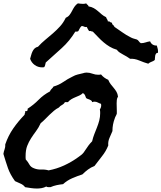

<svg xmlns="http://www.w3.org/2000/svg" viewBox="-55 -1127 938 1116"><path d="M630.9 -565.4Q625 -556.6 624 -545.9Q623 -535.2 623 -526.4Q623 -514.6 623.5 -503.4Q624 -492.2 624 -481.4V-466.8Q622.1 -460 618.2 -453.1Q614.3 -446.3 612.3 -439.5Q598.6 -403.3 598.6 -367.2V-365.2Q593.8 -353.5 589.4 -343.8Q585 -334 581.1 -324.7Q577.1 -315.4 575.2 -305.2Q573.2 -294.9 574.2 -281.2Q560.5 -247.1 538.1 -219.2Q515.6 -191.4 494.1 -162.1Q473.6 -154.3 456.5 -141.6Q439.5 -128.9 423.8 -113.3Q393.6 -103.5 364.3 -90.8Q335 -78.1 311.5 -56.6Q293 -54.7 274.4 -50.8Q255.9 -46.9 238.3 -39.1H226.6Q217.8 -39.1 213.9 -43Q201.2 -36.1 187.5 -33.7Q173.8 -31.2 160.2 -31.2Q142.6 -31.2 125.5 -33.7Q108.4 -36.1 90.8 -39.1Q81.1 -52.7 63.5 -60.1Q45.9 -67.4 32.2 -74.2Q3.9 -113.3 -8.8 -149.9Q-21.5 -186.5 -35.2 -232.4Q-33.2 -246.1 -28.3 -259.3Q-23.4 -272.5 -24.4 -288.1Q-6.8 -338.9 22 -380.4Q50.8 -421.9 87.9 -460Q87.9 -465.8 90.3 -469.7Q92.8 -473.6 90.8 -481.4Q91.8 -480.5 94.7 -480.5Q102.5 -480.5 104.5 -484.9Q106.4 -489.3 105.5 -495.1Q140.6 -517.6 169.4 -546.9Q198.2 -576.2 235.4 -595.7Q238.3 -604.5 245.1 -610.4Q252 -616.2 255.9 -624Q287.1 -632.8 312.5 -650.4Q337.9 -668 366.2 -681.6Q381.8 -690.4 396 -693.8Q410.2 -697.3 426.8 -701.2Q432.6 -703.1 437.5 -704.1Q442.4 -705.1 448.2 -705.1Q465.8 -705.1 482.4 -698.7Q499 -692.4 516.6 -692.4Q521.5 -692.4 524.9 -692.9Q528.3 -693.4 532.2 -694.3Q548.8 -673.8 574.2 -663.1Q580.1 -648.4 588.4 -637.7Q596.7 -627 605.5 -616.7Q614.3 -606.4 621.6 -594.2Q628.9 -582 630.9 -565.4ZM533.2 -514.6Q533.2 -519.5 532.2 -523.4Q522.5 -526.4 513.7 -531.2Q504.9 -536.1 494.1 -536.1Q487.3 -536.1 480.5 -533.2Q479.5 -540 475.1 -543Q470.7 -545.9 465.3 -548.3Q460 -550.8 454.6 -552.2Q449.2 -553.7 445.3 -557.6Q442.4 -565.4 439 -573.7Q435.5 -582 426.8 -585.9Q418 -577.1 406.2 -571.8Q394.5 -566.4 382.3 -561.5Q370.1 -556.6 358.9 -549.8Q347.7 -543 339.8 -533.2H322.3Q316.4 -522.5 305.7 -517.1Q294.9 -511.7 287.1 -502Q271.5 -494.1 258.3 -482.9Q245.1 -471.7 232.4 -459.5Q219.7 -447.3 207.5 -434.6Q195.3 -421.9 181.6 -411.1Q168.9 -383.8 153.8 -363.8Q138.7 -343.8 125.5 -323.2Q112.3 -302.7 103 -278.8Q93.8 -254.9 93.8 -219.7V-210Q93.8 -205.1 94.7 -200.2Q107.4 -186.5 115.7 -170.9Q124 -155.3 143.6 -148.4Q163.1 -140.6 185.1 -141.6Q207 -142.6 227.5 -136.7Q274.4 -145.5 317.9 -165.5Q361.3 -185.5 400.4 -213.9Q406.2 -218.8 414.1 -224.1Q421.9 -229.5 426.8 -235.4Q431.6 -240.2 435.1 -246.1Q438.5 -252 442.4 -256.8Q450.2 -269.5 460 -282.2Q469.7 -294.9 480.5 -305.7Q485.4 -327.1 493.2 -347.2Q501 -367.2 508.8 -386.7Q516.6 -406.2 522 -426.8Q527.3 -447.3 527.3 -469.7Q527.3 -474.6 526.9 -480.5Q526.4 -486.3 525.4 -491.2Q533.2 -502 533.2 -514.6ZM863.3 -830.1V-820.3Q855.5 -820.3 852.1 -815.4Q848.6 -810.5 847.2 -804.2Q845.7 -797.9 845.7 -790.5Q845.7 -783.2 844.7 -778.3Q836.9 -771.5 826.2 -768.1Q815.4 -764.6 806.6 -756.8Q782.2 -763.7 754.4 -775.4Q726.6 -787.1 701.2 -785.2Q692.4 -792 682.1 -797.9Q671.9 -803.7 661.1 -809.6Q650.4 -815.4 640.6 -821.8Q630.9 -828.1 624 -837.9Q600.6 -844.7 582 -856Q563.5 -867.2 547.4 -880.9Q531.2 -894.5 516.1 -910.6Q501 -926.8 484.4 -943.4Q478.5 -943.4 474.6 -945.8Q470.7 -948.2 462.9 -946.3Q459 -952.1 455.6 -958Q452.1 -963.9 449.2 -970.7Q447.3 -969.7 444.3 -969.7Q438.5 -969.7 432.6 -972.7Q426.8 -975.6 421.9 -975.6L418 -974.6Q412.1 -968.8 408.2 -961.4Q404.3 -954.1 400.4 -946.3Q392.6 -941.4 382.8 -943.4Q349.6 -888.7 303.7 -847.2Q257.8 -805.7 210.9 -763.7Q209 -756.8 207.5 -749Q206.1 -741.2 201.2 -736.3Q198.2 -736.3 195.3 -735.8Q192.4 -735.4 190.4 -735.4Q166 -735.4 147 -749Q127.9 -762.7 120.1 -785.2Q123 -794.9 126 -806.2Q128.9 -817.4 133.8 -827.6Q138.7 -837.9 146 -845.2Q153.3 -852.5 166 -855.5Q185.5 -877 208 -895.5Q230.5 -914.1 252.4 -933.1Q274.4 -952.1 293.9 -973.6Q313.5 -995.1 327.1 -1023.4Q340.8 -1029.3 349.1 -1040Q357.4 -1050.8 363.8 -1063.5Q370.1 -1076.2 377.9 -1087.9Q385.7 -1099.6 397.5 -1107.4Q405.3 -1106.4 412.6 -1105.5Q419.9 -1104.5 427.7 -1104.5Q437.5 -1104.5 446.3 -1107.4Q448.2 -1102.5 453.1 -1099.6Q458 -1096.7 460 -1089.8Q477.5 -1086.9 490.2 -1079.6Q502.9 -1072.3 514.2 -1062.5Q525.4 -1052.7 536.1 -1043.5Q546.9 -1034.2 561.5 -1027.3Q563.5 -1020.5 567.4 -1015.1Q571.3 -1009.8 572.3 -1002Q573.2 -1002.9 576.2 -1002.9Q582 -1002.9 585.4 -999Q588.9 -995.1 595.7 -995.1Q595.7 -986.3 601.6 -982.4Q607.4 -978.5 610.4 -970.7Q633.8 -955.1 656.2 -939Q678.7 -922.9 704.1 -910.2Q712.9 -905.3 721.7 -902.8Q730.5 -900.4 740.2 -897.5Q747.1 -894.5 752 -887.2Q756.8 -879.9 763.7 -876Q778.3 -876 791 -880.4Q803.7 -884.8 817.4 -886.7Q828.1 -861.3 856.4 -862.3Q858.4 -854.5 860.8 -846.7Q863.3 -838.9 863.3 -830.1Z"/></svg>

Font: Rock Salt
Style: Regular
Weight: 400
Version: Version 1.001